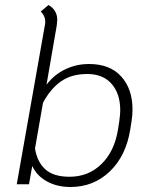

<svg xmlns="http://www.w3.org/2000/svg" viewBox="-20 -737 601 768"><path d="M109 -73 96 0H47L160 -639Q161 -643 161 -651Q161 -673 143 -691L174 -717Q209 -697 209 -657Q209 -651 207 -635L166 -398Q196 -438 240.5 -459.5Q285 -481 336 -481Q420 -481 465 -431Q510 -381 510 -299Q510 -274 506 -251L501 -219Q484 -113 419 -51Q354 11 262 11Q208 11 167.5 -11.5Q127 -34 109 -73ZM452 -219 457 -251Q461 -281 461 -295Q461 -362 426.5 -401.5Q392 -441 329 -441Q266 -441 224 -411.5Q182 -382 152 -326L120 -143Q129 -88 162 -59Q195 -30 258 -30Q334 -30 386 -81Q438 -132 452 -219Z"/></svg>

Font: KoHo Light
Style: Italic
Weight: 300
Italic angle: -10°
Version: Version 1.000; ttfautohint (v1.6)